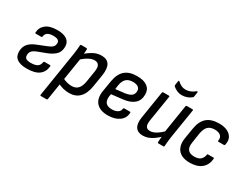

<svg xmlns="http://www.w3.org/2000/svg" viewBox="-81 -1250 2577 2008"><g transform="rotate(30 1208.0 -245.5)"><path d="M188 11Q112 11 71.5 -17Q31 -45 31 -103Q31 -161 61.5 -197Q92 -233 150 -256L265 -302Q301 -316 318 -333.5Q335 -351 335 -381Q335 -404 316.5 -415Q298 -426 261 -426Q173 -426 166 -363Q165 -353 156 -353H90Q80 -353 81 -363Q83 -424 130.5 -461.5Q178 -499 269 -499Q345 -499 384.5 -470.5Q424 -442 424 -390Q424 -330 393 -297Q362 -264 306 -240L191 -196Q155 -182 138 -163Q121 -144 121 -113Q121 -86 138 -74Q155 -62 196 -62Q246 -62 273 -78Q300 -94 306 -134Q308 -143 317 -143H382Q392 -143 391 -134Q386 -65 337 -27Q288 11 188 11Z M700 11Q663 11 624 1Q585 -9 561 -25L570 -98Q595 -83 626.5 -74.5Q658 -66 687 -66Q735 -66 762.5 -95.5Q790 -125 800 -185L821 -316Q830 -370 815 -395Q800 -420 763 -420Q731 -420 693.5 -400Q656 -380 606 -336L613 -408Q665 -454 709 -476.5Q753 -499 802 -499Q869 -499 896 -456Q923 -413 910 -325L886 -177Q871 -84 824 -36.5Q777 11 700 11ZM462 185Q452 185 453 175L540 -373Q544 -401 547 -428.5Q550 -456 551 -478Q551 -488 562 -488H623Q633 -488 634 -479Q633 -466 632 -442.5Q631 -419 629 -406L627 -364L541 175Q539 185 531 185Z M1166 11Q1073 11 1028 -39Q983 -89 997 -182L1019 -314Q1035 -409 1086.5 -454Q1138 -499 1231 -499Q1314 -499 1356.5 -466.5Q1399 -434 1399 -374Q1399 -302 1354 -263Q1309 -224 1225 -214L1087 -198L1082 -169Q1076 -116 1099 -90.5Q1122 -65 1173 -65Q1215 -65 1241.5 -81.5Q1268 -98 1271 -128Q1272 -139 1282 -139H1349Q1359 -139 1359 -129Q1356 -64 1303.5 -26.5Q1251 11 1166 11ZM1099 -267 1212 -280Q1263 -288 1286 -307.5Q1309 -327 1309 -365Q1309 -393 1287 -409Q1265 -425 1224 -425Q1172 -425 1143.5 -398.5Q1115 -372 1106 -318Z M1588 11Q1527 11 1500.5 -31Q1474 -73 1488 -153L1540 -479Q1542 -488 1551 -488H1619Q1630 -488 1628 -479L1577 -162Q1570 -114 1583 -91Q1596 -68 1631 -68Q1665 -68 1702.5 -90Q1740 -112 1790 -160L1782 -89Q1750 -58 1719 -35.5Q1688 -13 1656 -1Q1624 11 1588 11ZM1775 0Q1764 0 1764 -10Q1765 -29 1766.5 -51Q1768 -73 1771 -93L1770 -131L1825 -479Q1827 -488 1836 -488H1904Q1914 -488 1913 -478L1856 -122Q1852 -94 1849 -65Q1846 -36 1844 -10Q1844 0 1834 0ZM1731 -559Q1701 -559 1673 -571.5Q1645 -584 1624 -602Q1622 -606 1620.5 -610Q1619 -614 1620 -620L1627 -665Q1628 -673 1632 -674.5Q1636 -676 1641 -671Q1664 -650 1687 -639.5Q1710 -629 1736 -629Q1765 -629 1793.5 -640Q1822 -651 1848 -673Q1853 -677 1857.5 -675Q1862 -673 1861 -666L1853 -613Q1852 -609 1850.5 -605.5Q1849 -602 1845 -599Q1823 -580 1793.5 -569.5Q1764 -559 1731 -559Z M2157 11Q2061 11 2017 -40.5Q1973 -92 1987 -184L2008 -313Q2023 -407 2075 -453Q2127 -499 2224 -499Q2281 -499 2321.5 -480Q2362 -461 2380 -425.5Q2398 -390 2387 -340Q2384 -329 2375 -329H2311Q2300 -329 2302 -340Q2309 -379 2284.5 -400Q2260 -421 2215 -421Q2160 -421 2132 -392.5Q2104 -364 2094 -304L2076 -187Q2066 -126 2089 -97Q2112 -68 2166 -68Q2216 -68 2240.5 -89.5Q2265 -111 2272 -149Q2272 -160 2282 -160H2347Q2356 -160 2355 -149Q2348 -72 2296.5 -30.5Q2245 11 2157 11Z"/></g></svg>

Font: Sofia Sans Semi Condensed Medium
Style: Italic
Weight: 500
Italic angle: -9°
Version: Version 4.100